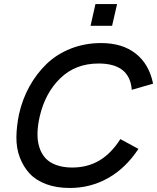

<svg xmlns="http://www.w3.org/2000/svg" viewBox="-20 -911 769 940"><path d="M423.3 -784.7 447.3 -891.1H553.2L528.8 -784.7ZM321.8 9.3Q256.3 9.3 206.1 -9.5Q155.8 -28.3 125 -61.5Q94.2 -94.7 76.9 -140.4Q59.6 -186 60.3 -240.2Q61 -294.4 73.7 -354.5Q90.3 -426.8 124.5 -488.5Q158.7 -550.3 208.3 -598.1Q257.8 -646 326.7 -673.1Q395.5 -700.2 475.1 -700.2Q579.1 -700.2 644.5 -648.7Q710 -597.2 729.5 -501.5L625 -471.2Q615.7 -600.1 462.4 -600.1Q350.1 -600.1 275.6 -528.3Q201.2 -456.5 174.3 -340.3Q164.6 -297.4 163.6 -260.3Q162.6 -223.1 172.1 -191.7Q181.6 -160.2 201.4 -137.9Q221.2 -115.7 254.9 -103.3Q288.6 -90.8 333.5 -90.8Q407.7 -90.8 465.8 -124.8Q523.9 -158.7 569.3 -230L657.7 -182.1Q595.7 -87.9 509.5 -39.3Q423.3 9.3 321.8 9.3Z"/></svg>

Font: HK Grotesk SmBold Legacy Italic
Style: Regular
Weight: 600
Italic angle: -13°
Designer: Alfredo Marco Pradil
Foundry: Hanken Design Co.
Version: Version 2.022;PS 002.022;hotconv 1.0.88;makeotf.lib2.5.64775